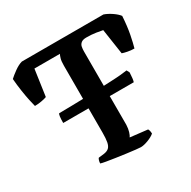

<svg xmlns="http://www.w3.org/2000/svg" viewBox="-157 -858 1008 1011"><g transform="rotate(-30 347.0 -352.0)"><path d="M128 -315Q128 -341 130 -354Q132 -367 135 -370Q167 -370 207.5 -371Q248 -372 291.5 -373Q335 -374 377 -376Q419 -378 455 -379.5Q491 -381 517 -383.5Q543 -386 555 -388L564 -371Q563 -351 561.5 -337.5Q560 -324 557 -315ZM419 0Q412 0 389 -2.5Q366 -5 336 -9Q306 -13 275.5 -17.5Q245 -22 221.5 -26Q198 -30 190 -33Q190 -42 193 -51.5Q196 -61 199 -63L233 -67Q253 -70 263.5 -80Q274 -90 278 -111Q282 -132 282 -167V-574Q282 -602 286.5 -617Q291 -632 295 -639H140L117 -479Q107 -475 86 -471Q65 -467 44 -467Q40 -481 34 -509Q28 -537 22.5 -573.5Q17 -610 14 -648Q29 -662 54 -680Q79 -698 101 -704H597Q620 -696 643.5 -680Q667 -664 679 -648Q675 -586 666 -540Q657 -494 649 -467Q629 -467 608.5 -471Q588 -475 578 -479L555 -633Q541 -636 515.5 -640Q490 -644 458 -644Q437 -644 426.5 -635.5Q416 -627 413.5 -614Q411 -601 411 -586V-141Q410 -117 404.5 -99.5Q399 -82 393 -74L498 -62Q500 -60 502.5 -52Q505 -44 505 -33Q490 -20 463.5 -10Q437 0 419 0Z"/></g></svg>

Font: Texturina Medium 12pt SemiBold
Style: Regular
Weight: 600
Version: Version 1.002